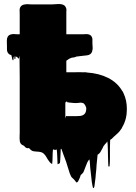

<svg xmlns="http://www.w3.org/2000/svg" viewBox="-20 -732 682 964"><path d="M594 -94Q591 -86 587 -82Q580 -71 570 -62Q560 -53 551 -45L541 -35Q540 -34 539 -33.5Q538 -33 536 -32L533 -29Q532 -14 532 11.5Q532 37 532 62.5Q532 88 530 103Q530 104 527.5 104Q525 104 524 103Q523 88 522.5 64.5Q522 41 521.5 17Q521 -7 519 -22Q517 -19 513.5 -14.5Q510 -10 504 -4Q503 -3 502.5 -1.5Q502 0 501 0Q498 4 497 8Q495 12 492.5 16.5Q490 21 487 26Q486 27 485.5 29Q485 31 483 33Q479 39 473 43Q472 44 471.5 44Q471 44 470 45Q468 58 467.5 70Q467 82 465 95Q464 107 463.5 118.5Q463 130 461 142Q460 152 459.5 161Q459 170 457 180L454 204Q453 206 452 209.5Q451 213 449 212Q447 212 446.5 209Q446 206 445 204Q444 199 443 193Q442 187 441 182Q439 166 437 145.5Q435 125 433 110Q432 99 431.5 88.5Q431 78 429 68Q422 75 418 84Q414 93 410 104Q408 109 406 114.5Q404 120 402 125Q401 127 400 129.5Q399 132 398 134Q396 136 394 138.5Q392 141 390 143H389Q389 143 386 146Q384 149 382 157Q380 161 378 166.5Q376 172 373 177Q372 178 370 181Q368 184 365 184Q363 184 361 181Q359 178 358 177Q354 172 351.5 169Q349 166 344 162Q343 161 342 160Q341 159 340 158Q339 156 337 154Q333 146 330 138Q327 130 325 122Q319 101 312 80.5Q305 60 297 40L291 23Q290 21 289.5 19Q289 17 288 15Q287 16 286.5 15.5Q286 15 285 16Q284 33 283.5 51Q283 69 281 86Q281 87 277.5 89Q274 91 273 91Q272 91 271 92Q270 93 269 92Q268 74 267.5 55.5Q267 37 265 19Q265 19 260 19Q258 21 258 21Q255 22 252 19H250Q246 19 246 18Q244 37 244 55Q244 73 242 91Q241 92 238 89Q234 87 231 83.5Q228 80 226 77Q219 68 214 58.5Q209 49 202 42Q195 34 184 31.5Q173 29 162 29Q158 28 154 28Q150 28 146 27Q139 25 133.5 19.5Q128 14 125 11Q124 12 122 12Q120 12 118 12Q108 11 101 0Q99 0 99 -1Q97 -1 96 -2Q95 -2 94 -3Q79 -10 79 -29Q78 -38 78.5 -48Q79 -58 79 -67V-267Q79 -293 79 -346Q79 -399 78 -451Q76 -447 76 -442Q76 -442 76 -441.5Q76 -441 75 -440Q75 -438 74 -438Q73 -436 70 -442Q69 -442 66.5 -444.5Q64 -447 62 -447Q59 -450 58 -448Q57 -446 57.5 -441Q58 -436 55 -436Q51 -436 52 -443.5Q53 -451 51 -449Q47 -445 48 -439.5Q49 -434 46 -429Q45 -428 44 -430.5Q43 -433 42 -434Q41 -436 39.5 -445Q38 -454 37 -455Q35 -456 32 -457Q29 -458 27 -459Q15 -468 15 -483V-498Q15 -506 14.5 -516Q14 -526 15 -535Q15 -539 16.5 -542Q18 -545 19 -548Q24 -556 34 -559Q42 -561 47 -561Q52 -561 57 -560.5Q62 -560 66 -560H79V-659Q79 -669 78.5 -680Q78 -691 84 -699Q85 -701 86.5 -702Q88 -703 89 -704Q96 -709 101 -709Q109 -711 118 -711Q127 -711 135 -710H242Q255 -710 269 -711.5Q283 -713 295 -709Q304 -706 308 -699Q310 -697 312 -691Q314 -687 313.5 -681.5Q313 -676 313 -671V-560H397Q403 -560 409.5 -560.5Q416 -561 422 -560Q441 -557 444 -537V-513Q444 -506 445 -497Q446 -488 444 -480Q443 -471 438 -465Q437 -464 436 -463Q435 -462 433 -460Q426 -455 416 -454Q406 -453 397 -452Q389 -451 380.5 -450Q372 -449 364 -448Q362 -447 359 -446Q356 -445 353 -444Q349 -443 345 -443Q341 -443 337 -441Q330 -439 324.5 -435Q319 -431 313 -427V-369H337Q356 -369 374.5 -369.5Q393 -370 412 -369Q414 -369 416 -368Q477 -364 522.5 -341Q568 -318 592 -278Q595 -275 597 -271Q599 -267 601 -262Q609 -245 613 -225.5Q617 -206 617 -184Q617 -132 594 -94ZM308 -162Q308 -143 308 -139Q308 -135 308.5 -138.5Q309 -142 310.5 -146.5Q312 -151 316 -149H365Q374 -149 383.5 -150Q393 -151 400 -156Q410 -163 412 -176Q413 -179 413 -184V-191Q409 -204 403 -210Q402 -212 400.5 -212.5Q399 -213 398 -214Q391 -217 383.5 -216.5Q376 -216 369 -215Q359 -214 349.5 -215Q340 -216 329 -217Q326 -218 322.5 -218Q319 -218 316 -219Q321 -219 316.5 -221.5Q312 -224 308 -216Z"/></svg>

Font: Rubik Wet Paint
Style: Regular
Weight: 400
Designer: Hubert and Fischer, NaN
Foundry: Hubert and Fischer, NaN
Version: Version 2.200